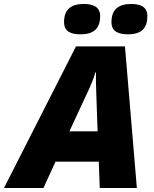

<svg xmlns="http://www.w3.org/2000/svg" viewBox="-79 -948 776 968"><path d="M567 -775C640 -775 664 -812 664 -867C664 -918 622 -928 582 -928C520 -928 483 -901 483 -837C483 -788 519 -775 567 -775ZM328 -775C401 -775 426 -812 426 -867C426 -918 383 -928 343 -928C280 -928 244 -901 244 -837C244 -788 279 -775 328 -775ZM-59 0H140L201 -133H419L424 0H611L551 -714H304ZM271 -286 368 -495C382 -525 393 -553 402 -583H405C404 -555 405 -523 406 -491L413 -286Z"/></svg>

Font: Noto Sans UI Black
Style: Italic
Weight: 900
Italic angle: -372°
Designer: Monotype Design Team
Foundry: Monotype Imaging Inc.
Version: Version 1.901